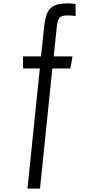

<svg xmlns="http://www.w3.org/2000/svg" viewBox="-20 -879 590 1133"><path d="M315 -719 297 -546H408L395 -475H289L216 234H142L215 -475H116V-546H222L241 -725Q247 -778 261 -806.5Q275 -835 303 -847Q331 -859 382 -859Q405 -859 426 -855V-784Q405 -788 378 -788Q343 -788 331 -774Q319 -760 315 -719Z"/></svg>

Font: Biryani Light
Style: Regular
Weight: 300
Designer: Dan Reynolds and Mathieu Réguer
Foundry: Dan Reynolds and Mathieu Réguer
Version: Version 1.004; ttfautohint (v1.1) -l 5 -r 5 -G 72 -x 0 -D la